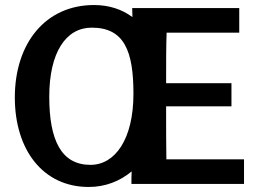

<svg xmlns="http://www.w3.org/2000/svg" viewBox="-20 -732 1023 764"><path d="M901 -401H641C641 -484 641 -550 643 -602H932V-700H506C506 -688 507 -676 507 -664C465 -695 414 -712 354 -712C162 -712 39 -561 39 -344C39 -137 150 12 333 12C399 12 457 -11 504 -50C503 -35 503 -18 503 0H951V-98H642C641 -157 641 -226 641 -309H901ZM345 -622C475 -622 511 -528 511 -359C511 -178 438 -76 340 -76C225 -76 176 -172 176 -347C176 -523 242 -622 345 -622Z"/></svg>

Font: CantoraOne
Style: Regular
Weight: 400
Designer: Pablo Impallari, Rodrigo Fuenzalida
Foundry: Pablo Impallari
Version: Version 1.001